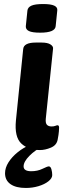

<svg xmlns="http://www.w3.org/2000/svg" viewBox="-20 -736 330 952"><path d="M178 8Q120 8 85.5 -24.5Q51 -57 59 -139L95 -493Q98 -525 158 -525H186Q216 -525 230.5 -515.5Q245 -506 243 -494L207 -147Q205 -126 212.5 -117.5Q220 -109 236 -109Q247 -109 254.5 -112Q262 -115 265 -115Q273 -115 273 -103Q273 -99 272 -84.5Q271 -70 266 -44Q261 -16 232.5 -4Q204 8 178 8ZM179 -574Q140 -574 123.5 -582Q107 -590 108 -606L116 -684Q118 -700 136 -708Q154 -716 194 -716Q232 -716 249 -708Q266 -700 264 -684L256 -606Q253 -574 179 -574ZM108 196Q59 196 32 177Q5 158 5 123Q5 96 22 69Q39 42 67.5 19Q96 -4 128 -17L192 -10Q154 8 125.5 37Q97 66 97 89Q97 113 135 113Q166 113 190.5 101Q215 89 222 89Q231 89 235 103.5Q239 118 239 132Q239 148 220 163Q201 178 171 187Q141 196 108 196Z"/></svg>

Font: Asap Expanded Expanded Regular
Style: Bold Italic
Weight: 700
Width: 7
Italic angle: -6°
Designer: Pablo Cosgaya
Foundry: Omnibus-Type
Version: Version 3.001; ttfautohint (v1.8.4.7-5d5b)